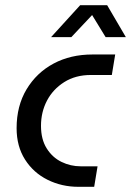

<svg xmlns="http://www.w3.org/2000/svg" viewBox="-20 -720 505 740"><path d="M282 0Q218 0 163.5 -27Q109 -54 76.5 -105Q44 -156 44 -226Q44 -312 82.5 -376Q121 -440 186.5 -475Q252 -510 336 -510H424L411 -431H330Q271 -431 227.5 -403.5Q184 -376 161 -332Q138 -288 138 -235Q138 -183 160 -148Q182 -113 217 -96Q252 -79 291 -79H356L343 0ZM177 -577 289 -700H393L465 -577H387L335 -662L255 -577Z"/></svg>

Font: MuseoModerno
Style: Italic
Weight: 400
Italic angle: -9°
Designer: Pablo Cosgaya, Héctor Gatti, Marcela Romero, and the Authors of The MuseoModerno Project.
Foundry: Omnibus-Type Team
Version: Version 1.003